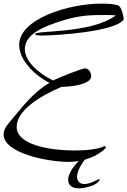

<svg xmlns="http://www.w3.org/2000/svg" viewBox="-30 -785 702 1059"><path d="M351 108C370 108 388 106 405 103C404 104 404 104 404 104C377 129 352 167 347 195C346 200 346 204 346 208C346 237 369 254 405 254C424 254 448 249 476 240C507 229 520 210 520 205C520 204 519 203 517 203C516 203 513 204 509 206C498 211 487 217 474 222C461 226 450 230 435 230C410 230 395 214 395 190C395 185 396 179 397 174C400 160 406 145 416 128C423 115 430 105 437 96C459 89 479 82 496 73C532 53 554 34 554 27C554 24 551 22 545 21C525 34 460 45 385 45C233 45 62 11 62 -85C62 -174 183 -252 309 -306C367 -306 473 -321 473 -364C473 -385 460 -408 437 -408C425 -408 297 -359 263 -341C177 -383 107 -450 107 -513C107 -568 150 -617 279 -660C374 -692 433 -702 521 -702C548 -702 576 -703 609 -700C469 -597 164 -619 164 -597C164 -593 170 -589 199 -589C282 -589 605 -610 652 -677V-681C652 -696 639 -752 620 -756C596 -763 563 -765 527 -765C352 -765 76 -682 76 -538C76 -501 91 -463 122 -425C153 -386 193 -354 243 -328C144 -270 87 -185 19 -107C0 -85 -10 -64 -10 -43C-10 58 227 108 351 108Z"/></svg>

Font: Comforter
Style: Regular
Weight: 400
Designer: Robert E. Leuschke
Foundry: Robert E. Leuschke
Version: Version 1.013; ttfautohint (v1.8.3)